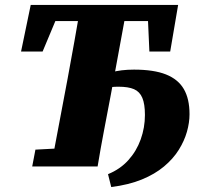

<svg xmlns="http://www.w3.org/2000/svg" viewBox="-20 -672 811 775"><path d="M429 83 416 31Q465 11 498 -25.5Q531 -62 548 -109.5Q565 -157 565 -208Q565 -252 554.5 -277Q544 -302 521 -312Q498 -322 458 -322Q427 -322 402 -316Q377 -310 355 -301L366 -359Q391 -369 429.5 -380Q468 -391 521 -391Q601 -391 650 -371.5Q699 -352 722 -312.5Q745 -273 745 -211Q745 -177 734.5 -140Q724 -103 701.5 -67Q679 -31 642 0Q605 31 552.5 52.5Q500 74 429 83ZM65 -464 104 -652H699L667 -464H583L575 -642L642 -587H128L224 -636L152 -464ZM110 0 123 -68 255 -75H289L281 0ZM186 0 253 -355Q267 -429 280 -503.5Q293 -578 306 -652H494L428 -293Q414 -219 400 -146Q386 -73 374 0Z"/></svg>

Font: Source Serif 4 Black
Style: Italic
Weight: 900
Italic angle: -12°
Designer: Frank Grießhammer
Foundry: Adobe Systems Incorporated
Version: Version 4.004;hotconv 1.0.116;makeotfexe 2.5.65601